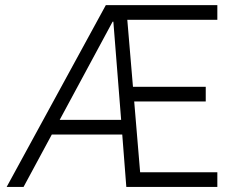

<svg xmlns="http://www.w3.org/2000/svg" viewBox="-20 -740 942 760"><path d="M398.9 -719.7H840.3V-661.6H483.9L506.3 -396.5H794.4V-338.4H511.2L534.7 -58.1H840.3V0H480L463.9 -207.5H185.1L73.2 0H6.3ZM459.5 -265.6 428.7 -654.3H425.8L216.3 -265.6Z"/></svg>

Font: Reddit Sans Light
Style: Regular
Weight: 300
Designer: Stephen Hutchings
Foundry: Reddit
Version: Version 1.013